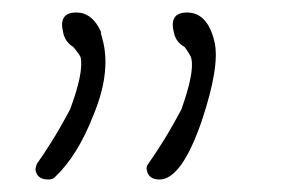

<svg xmlns="http://www.w3.org/2000/svg" viewBox="-20 -773 459 307"><path d="M235 -486Q218 -486 215 -500Q213 -506 217 -511Q227 -525 240.5 -546.5Q254 -568 270 -598Q291 -657 286 -679Q285 -685 275 -698Q261 -706 258 -721Q250 -753 279 -753Q312 -753 323 -706Q332 -667 302 -578Q270 -486 235 -486ZM57 -486Q40 -486 37 -500Q36 -503 39 -511Q49 -525 62.5 -546.5Q76 -568 92 -598Q114 -657 109 -681Q108 -685 97 -698Q84 -706 81 -721Q73 -753 102 -753Q128 -753 142 -721H141Q142 -718 145 -706Q157 -655 129 -588Q104 -524 68 -490Q65 -486 57 -486Z"/></svg>

Font: Oooh Baby
Style: Normal
Weight: 400
Designer: Robert E. Leuschke
Foundry: Robert E. Leuschke
Version: Version 1.011; ttfautohint (v1.8.3)